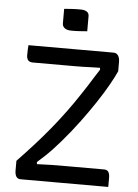

<svg xmlns="http://www.w3.org/2000/svg" viewBox="-60 -955 720 1001"><g transform="rotate(5 300.0 -454.5)"><path d="M235 -905Q245 -906 255.5 -906.5Q266 -907 277.5 -908Q289 -909 300 -909Q311 -909 322 -909Q341 -909 353 -901.5Q365 -894 365 -878V-799Q355 -798 344.5 -797.5Q334 -797 323.5 -796Q313 -795 302 -795Q291 -795 280 -795Q260 -795 247.5 -804Q235 -813 235 -829ZM545 0H87Q70 0 63 -12Q56 -24 56 -43V-94Q101 -141 143 -187.5Q185 -234 223 -280.5Q261 -327 296 -374.5Q331 -422 363 -471Q379 -495 393.5 -517.5Q408 -540 421 -561.5Q434 -583 449 -605L448 -615Q424 -615 402.5 -614Q381 -613 360 -612.5Q339 -612 316.5 -612Q294 -612 268 -612H97Q79 -612 71.5 -621.5Q64 -631 64 -648Q64 -661 64.5 -675Q65 -689 66 -700H510Q518 -700 524 -697.5Q530 -695 534.5 -689Q539 -683 541.5 -674.5Q544 -666 544 -653V-605Q530 -574 506 -531.5Q482 -489 448 -437.5Q414 -386 372.5 -330Q331 -274 282 -217Q262 -194 243 -173.5Q224 -153 204.5 -134.5Q185 -116 163 -97L164 -86Q202 -88 239.5 -88.5Q277 -89 323 -89H515Q532 -89 538.5 -78Q545 -67 545 -49Q545 -36 545 -24Q545 -12 545 0Z"/></g></svg>

Font: Rec Mono Semicasual
Style: Regular
Weight: 400
Version: Version 1.085; ttfautohint (v1.8.4.7-5d5b)